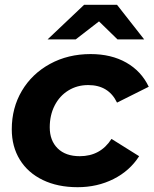

<svg xmlns="http://www.w3.org/2000/svg" viewBox="-20 -771 639 799"><path d="M29 -233Q29 -322 71 -393Q113 -464 188 -505Q263 -546 357 -546Q443 -546 505.5 -510.5Q568 -475 599 -410L467 -344Q432 -417 347 -417Q301 -417 264.5 -394.5Q228 -372 207.5 -332Q187 -292 187 -241Q187 -186 220 -153.5Q253 -121 312 -121Q398 -121 444 -193L559 -121Q520 -60 452.5 -26Q385 8 303 8Q220 8 158 -22Q96 -52 62.5 -106.5Q29 -161 29 -233ZM469 -607 392 -682 295 -607H178L330 -751H467L580 -607Z"/></svg>

Font: Montserrat Alternates
Style: Bold Italic
Weight: 700
Italic angle: -11.3°
Designer: Julieta Ulanovsky
Foundry: Julieta Ulanovsky
Version: Version 7.200